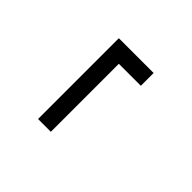

<svg xmlns="http://www.w3.org/2000/svg" viewBox="8 -581 605 605"><g transform="rotate(-45 310.0 -278.5)"><path d="M130 -299V-356H490V-299ZM433 -201V-356H490V-201Z"/></g></svg>

Font: Figtree Light
Style: Regular
Weight: 300
Designer: Erik Kennedy
Foundry: Erik Kennedy
Version: Version 2.001;gftools[0.9.30]